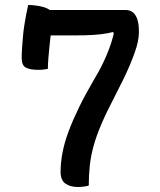

<svg xmlns="http://www.w3.org/2000/svg" viewBox="-20 -740 640 770"><path d="M93 -720Q108 -720 122.5 -718Q137 -716 149.5 -713Q162 -710 171.5 -705Q181 -700 186.5 -693.5Q192 -687 192 -680Q192 -674 190 -656Q188 -638 185 -613.5Q182 -589 179 -560.5Q176 -532 174 -507Q172 -482 172 -464Q169 -463 165 -462.5Q161 -462 157.5 -461.5Q154 -461 149.5 -460.5Q145 -460 140.5 -460Q136 -460 131 -460Q102 -460 84.5 -468.5Q67 -477 67 -507Q67 -526 68.5 -548Q70 -570 72 -593Q74 -616 77.5 -638.5Q81 -661 85 -682Q89 -703 93 -720ZM336 4Q333 5 329.5 6Q326 7 322 7.5Q318 8 313.5 8.5Q309 9 304 9.5Q299 10 294 10Q261 10 242 -4Q223 -18 223 -50Q223 -87 230.5 -127Q238 -167 254.5 -211.5Q271 -256 296 -307.5Q321 -359 356 -419Q378 -455 392.5 -485.5Q407 -516 417 -542.5Q427 -569 433.5 -594Q440 -619 443 -645L444 -585L426 -631L464 -621Q439 -612 413 -607Q387 -602 355 -600Q323 -598 282 -598H149Q140 -598 132 -606.5Q124 -615 118 -628Q112 -641 108 -655Q104 -669 102 -681.5Q100 -694 100 -700H483Q502 -700 514 -689.5Q526 -679 531.5 -660Q537 -641 537 -616V-608Q537 -593 533 -573.5Q529 -554 520.5 -530Q512 -506 500.5 -478.5Q489 -451 473 -418.5Q457 -386 438 -349Q407 -290 386.5 -242Q366 -194 355 -153.5Q344 -113 340 -75Q336 -37 336 4Z"/></svg>

Font: Recursive Monospace Casual Medium
Style: Regular
Weight: 500
Version: Version 1.047